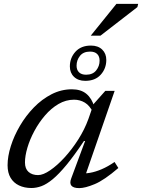

<svg xmlns="http://www.w3.org/2000/svg" viewBox="-20 -958 731 988"><path d="M346.5 -40 418 -232.5H412Q361.5 -157 322.2 -109.5Q283 -62 251.5 -36Q220 -10 193.5 -0.2Q167 9.5 142 9.5Q105.5 9.5 77.8 -3.8Q50 -17 34.5 -43Q19 -69 19 -107.5Q19 -153.5 35.8 -206.5Q52.5 -259.5 82.8 -311Q113 -362.5 154.2 -405Q195.5 -447.5 245.2 -473Q295 -498.5 350 -498.5Q396.5 -498.5 424.5 -475.2Q452.5 -452 465 -409L459 -379Q442 -414.5 416.8 -429.8Q391.5 -445 361 -445Q319 -445 281 -422.8Q243 -400.5 211.5 -363.8Q180 -327 156.8 -283.8Q133.5 -240.5 121 -198Q108.5 -155.5 108.5 -122Q108.5 -89.5 127 -73.2Q145.5 -57 176 -57Q202 -57 238.2 -81.8Q274.5 -106.5 312.2 -147.8Q350 -189 382.8 -240.5Q415.5 -292 435 -346L461.5 -422.5L522 -490.5H570L413 -37.5L394 -66.5Q416 -64 443.5 -68.8Q471 -73.5 503.2 -87.2Q535.5 -101 569.5 -124.5L589 -93.5Q516.5 -31 467.2 -10.5Q418 10 388 10Q358 10 347.5 -2.5Q337 -15 346.5 -40ZM448 -723.5Q484.5 -723.5 505.8 -703Q527 -682.5 527 -649.5Q527 -605.5 498.5 -573.8Q470 -542 418.5 -542Q382.5 -542 361 -562.5Q339.5 -583 339.5 -616Q339.5 -660 368.2 -691.8Q397 -723.5 448 -723.5ZM423 -573.5Q457.5 -573.5 475 -595.8Q492.5 -618 492.5 -645.5Q492.5 -668 480 -680.2Q467.5 -692.5 443.5 -692.5Q409 -692.5 391.5 -670.5Q374 -648.5 374 -620Q374 -598 386.8 -585.8Q399.5 -573.5 423 -573.5ZM447 -774.5 579 -938H691L687 -921.5L497 -774.5Z"/></svg>

Font: Newsreader 9pt
Style: Italic
Weight: 400
Italic angle: -17°
Designer: Hugues Gentile
Foundry: Production Type
Version: Version 1.003